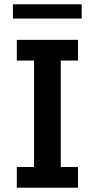

<svg xmlns="http://www.w3.org/2000/svg" viewBox="-20 -871 440 891"><path d="M58 0V-96H138V-590H58V-686H342V-590H262V-96H342V0ZM40 -785V-851H359V-785Z"/></svg>

Font: Chivo Medium Medium
Style: Regular
Weight: 500
Version: Version 2.002